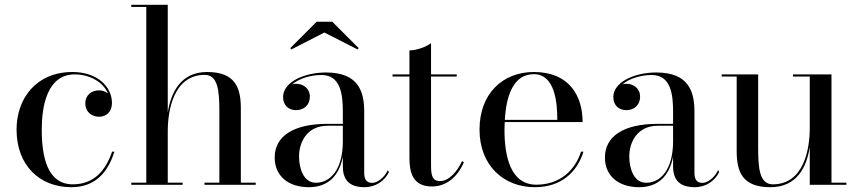

<svg xmlns="http://www.w3.org/2000/svg" viewBox="-20 -770 3580 800"><path d="M456.5 -138H447C420 -59 371.5 -2 283.5 -2C177.5 -2 154 -115.5 154 -230C154 -324 174.5 -460 292 -460C349 -460 409 -431.5 430 -380C420 -389 407 -393.5 392.5 -393.5C362 -393.5 335.5 -374.5 335.5 -339.5C335.5 -299.5 367.5 -283.5 392.5 -283.5C423 -283.5 446.5 -304.5 446.5 -340.5C446.5 -410.5 384 -470 282 -470C131 -470 49 -360 49 -230C49 -80 146 10 277 10C378 10 430.5 -53.5 456.5 -138Z M527 -9V0H741V-9H679V-223.5C679 -311.5 704 -458 833 -458C888.5 -458 894 -390.5 894 -306.5V-9H832V0H1045.5V-9H983.5V-319C983.5 -406 959 -470 843 -470C732.5 -470 692.5 -384 679 -301.5V-750H527V-741H589.5V-9Z M1331.5 -634.5 1470 -564 1474.5 -569.5 1364.5 -679.5H1299.5L1189.5 -569.5L1194 -564ZM1344.5 -254C1202.5 -254 1124.5 -202.5 1124.5 -113.5C1124.5 -37.5 1180.5 10 1267 10C1348 10 1393.5 -39 1408.5 -117V-76C1408.5 -7 1451.5 10 1498.5 10C1545.5 10 1583 -16.5 1600.5 -53L1596 -61C1581.5 -29.5 1552 -8 1531 -8C1503.5 -8 1497.5 -27.5 1497.5 -50.5V-304.5C1497.5 -385.5 1476 -468 1338.5 -468C1247.5 -468 1159.5 -428 1159.5 -366C1159.5 -330 1183.5 -311 1214 -311C1241.5 -311 1271 -328 1271 -368C1271 -402 1242.5 -421 1214 -421C1208.5 -421 1202.5 -420 1197 -418C1226.5 -443.5 1275.5 -457.5 1319.5 -457.5C1399.5 -457.5 1408.5 -376.5 1408.5 -304.5V-254ZM1296.5 -8.5C1244 -8.5 1226 -69 1226 -119C1226 -173.5 1256.5 -246 1344.5 -246H1408.5V-181.5C1408.5 -61 1354.5 -8.5 1296.5 -8.5Z M1913 -94.5 1905 -98.5C1886 -55.5 1849.5 -15.5 1814.5 -15.5C1787 -15.5 1776 -28.5 1776 -78.5V-451H1883V-460H1776V-590C1756 -575 1716 -560 1686 -560V-460H1615.5V-451H1686V-111C1686 -56 1697.5 7 1779.5 7C1841.5 7 1887.5 -34.5 1913 -94.5Z M2411 -138H2401C2376 -60.5 2313 -0.5 2215 -0.5C2108 -0.5 2082 -116 2082 -230C2082 -240.5 2082.5 -251 2083 -261.5H2407.5C2407.5 -370.5 2352 -470 2204.5 -470C2074.5 -470 1978 -380 1978 -230C1978 -80 2079 10 2208.5 10C2319 10 2385 -53.5 2411 -138ZM2204.5 -461C2291.5 -461 2302.5 -344 2302 -270.5H2083.5C2089 -370 2118.5 -461 2204.5 -461Z M2720.5 -254C2578.5 -254 2500.5 -202.5 2500.5 -113.5C2500.5 -37.5 2556.5 10 2643 10C2724 10 2769.5 -39 2784.5 -117V-76C2784.5 -7 2827.5 10 2874.5 10C2921.5 10 2959 -16.5 2976.5 -53L2972 -61C2957.5 -29.5 2928 -8 2907 -8C2879.5 -8 2873.5 -27.5 2873.5 -50.5V-304.5C2873.5 -385.5 2852 -468 2714.5 -468C2623.5 -468 2535.5 -428 2535.5 -366C2535.5 -330 2559.5 -311 2590 -311C2617.5 -311 2647 -328 2647 -368C2647 -402 2618.5 -421 2590 -421C2584.5 -421 2578.5 -420 2573 -418C2602.5 -443.5 2651.5 -457.5 2695.5 -457.5C2775.5 -457.5 2784.5 -376.5 2784.5 -304.5V-254ZM2672.5 -8.5C2620 -8.5 2602 -69 2602 -119C2602 -173.5 2632.5 -246 2720.5 -246H2784.5V-181.5C2784.5 -61 2730.5 -8.5 2672.5 -8.5Z M3444.5 -9V-460H3284V-451H3354V-236.5C3354 -148.5 3329.5 -2 3200 -2C3144.5 -2 3139 -69.5 3139 -153.5V-460H2987V-451H3049.5V-141C3049.5 -54 3073 10 3190 10C3301.5 10 3341 -75 3354 -157V0H3506.5V-9Z"/></svg>

Font: Bodoni* 24
Style: Regular
Weight: 400
Version: Version 2.3